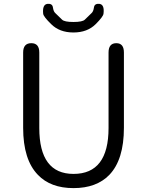

<svg xmlns="http://www.w3.org/2000/svg" viewBox="-20 -954 756 987"><path d="M175 -55Q99 -133 99 -297V-684Q99 -732 141 -732Q182 -732 182 -684V-296Q182 -60 358 -60Q538 -60 538 -296V-684Q538 -732 578 -732Q617 -732 617 -684V-297Q617 -133 542 -55Q476 13 358 13Q240 13 175 -55ZM243 -830Q204 -868 202 -883Q197 -930 223 -934Q249 -937 252 -916Q255 -895 264 -887Q282 -870 299 -853Q311 -841 357.5 -841Q404 -841 416 -853Q433 -870 451 -887Q460 -895 463 -916Q466 -937 492 -934Q518 -930 512 -883Q510 -868 472 -830Q429 -787 357.5 -787Q286 -787 243 -830Z"/></svg>

Font: Resource Han Rounded JP Normal
Style: Regular
Weight: 350
Designer: Cyano Hao (round all glyphs); Ryoko NISHIZUKA 西塚涼子 (kana, bopomofo & ideographs); Paul D. Hunt (Latin, Greek & Cyrillic)
Foundry: Cyano Hao
Version: 0.990